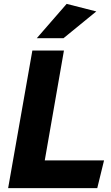

<svg xmlns="http://www.w3.org/2000/svg" viewBox="-20 -971 572 991"><path d="M22 0 147 -710H310L211 -143H517L482 0ZM170 -774 324 -951 477 -912 308 -774Z"/></svg>

Font: Livvic
Style: Bold Italic
Weight: 700
Italic angle: -10°
Designer: Jacques Le Bailly, Baron von Fonthausen
Version: Version 1.001; ttfautohint (v1.8.2)